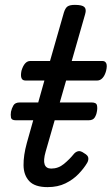

<svg xmlns="http://www.w3.org/2000/svg" viewBox="-20 -750 458 787"><path d="M175 17Q123 17 100 -7.5Q77 -32 76.5 -72.5Q76 -113 90 -164L162 -420H84Q72 -420 68 -430Q64 -440 68 -460Q74 -480 83 -490Q92 -500 104 -500H185L242 -699Q248 -718 257.5 -724Q267 -730 287 -730Q317 -730 326 -721Q335 -712 329 -692L274 -500H400Q411 -500 415.5 -490.5Q420 -481 415 -460Q410 -441 400.5 -430.5Q391 -420 379 -420H251L167 -128Q157 -93 163 -76Q169 -59 190 -59Q219 -59 242 -78Q265 -97 282 -118Q289 -127 299.5 -130Q310 -133 325 -122Q341 -113 342 -102.5Q343 -92 337 -82Q324 -60 302 -37Q280 -14 248.5 1.5Q217 17 175 17ZM45 -257Q27 -257 25 -268Q23 -279 25 -292Q28 -306 35 -318Q42 -330 61 -330H356Q375 -330 377.5 -318Q380 -306 377 -292Q375 -279 368 -268Q361 -257 343 -257Z"/></svg>

Font: Playwrite TZ
Style: Regular
Weight: 400
Designer: Veronika Burian, José Scaglione
Foundry: TypeTogether
Version: Version 1.002